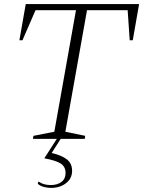

<svg xmlns="http://www.w3.org/2000/svg" viewBox="-20 -680 701 940"><path d="M141 0 144 -15 246 -35 352 -630H154L90 -483H75L106 -660H661L630 -483H615L605 -630H406L300 -35L397 -15L395 0H277L233 69Q281 80 307 100Q333 120 333 156Q333 194 303 217Q273 240 230 240Q212 240 194 235Q176 230 165 220L167 210H170Q184 219 198.5 222.5Q213 226 229 226Q260 226 280.5 211Q301 196 301 167Q301 137 278.5 121.5Q256 106 197 95L258 0Z"/></svg>

Font: Spectral SC ExtraLight
Style: Italic
Weight: 275
Italic angle: -10°
Designer: Jean-Baptiste Levee
Foundry: Production Type
Version: Version 2.001